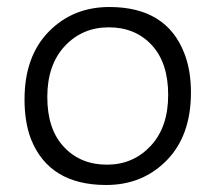

<svg xmlns="http://www.w3.org/2000/svg" viewBox="-20 -524 615 548"><path d="M68 -128Q50 -176 50 -240Q50 -363 119 -433.5Q188 -504 292 -504Q455 -504 506 -372Q525 -324 525 -260Q525 -137 456 -66.5Q387 4 283 4Q120 4 68 -128ZM115 -247Q115 -155 162.5 -104.5Q210 -54 285 -54Q360 -54 410 -107.5Q460 -161 460 -253Q460 -345 413 -395.5Q366 -446 290.5 -446Q215 -446 165 -392.5Q115 -339 115 -247Z"/></svg>

Font: Antic
Style: Regular
Weight: 400
Designer: Santiago Orozco
Foundry: Typemade
Version: Version 1.0012